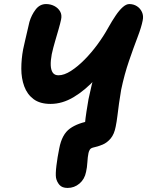

<svg xmlns="http://www.w3.org/2000/svg" viewBox="-20 -732 725 946"><path d="M313 194Q286 194 273 179Q260 164 256 144Q253 125 258 84Q263 43 272 -1Q285 -70 324.5 -98.5Q364 -127 430 -137L396 -54Q395 -85 398 -117.5Q401 -150 406 -182Q411 -214 416 -243Q432 -318 446 -369Q460 -420 474.5 -456Q489 -492 504 -522L549 -467Q503 -400 451 -343.5Q399 -287 343 -253.5Q287 -220 229 -220Q177 -220 145.5 -243.5Q114 -267 99.5 -306.5Q85 -346 85 -393.5Q85 -441 94 -489Q99 -510 103.5 -531.5Q108 -553 114 -576.5Q120 -600 125 -624Q135 -658 155.5 -685Q176 -712 207 -712Q229 -712 247.5 -702.5Q266 -693 276 -676Q286 -659 281 -636Q277 -617 269 -589Q261 -561 251.5 -529Q242 -497 235 -465Q229 -433 230 -410Q231 -387 240 -374Q249 -361 268 -361Q296 -361 329.5 -382.5Q363 -404 397 -438.5Q431 -473 461 -514Q491 -555 513 -595Q532 -629 550 -655.5Q568 -682 585 -697Q602 -712 617 -712Q638 -712 654.5 -701.5Q671 -691 679.5 -672.5Q688 -654 683 -631Q677 -599 657.5 -548Q638 -497 615.5 -431.5Q593 -366 577 -290Q571 -256 566.5 -223Q562 -190 558.5 -161Q555 -132 550 -108Q543 -71 525.5 -50Q508 -29 485.5 -19.5Q463 -10 439 -5Q427 -2 422.5 5.5Q418 13 416 22Q412 41 410.5 67.5Q409 94 404 115Q397 151 371.5 172.5Q346 194 313 194Z"/></svg>

Font: Shantell Sans
Style: Bold Italic
Weight: 700
Italic angle: -11°
Designer: Stephen Nixon, Anya Danilova, Shantell Martin
Foundry: Arrow Type
Version: Version 1.011;[c5ecc13dd]